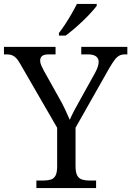

<svg xmlns="http://www.w3.org/2000/svg" viewBox="-26 -951 664 971"><path d="M158 0V-38H193Q214 -38 230 -42.5Q246 -47 254.5 -62.5Q263 -78 263 -109V-305L78 -625Q67 -645 57.5 -655.5Q48 -666 36.5 -671Q25 -676 6 -676H-6V-714H255V-676H222Q195 -676 186 -667Q177 -658 177 -645Q177 -633 183 -619.5Q189 -606 196 -593L271 -459Q289 -428 302.5 -399Q316 -370 327 -345Q335 -365 350.5 -394Q366 -423 384 -455L454 -581Q464 -599 468.5 -613.5Q473 -628 473 -638Q473 -656 459.5 -666Q446 -676 418 -676H385V-714H618V-676H606Q590 -676 578 -670Q566 -664 554.5 -649Q543 -634 527 -607L356 -305V-112Q356 -79 364.5 -63.5Q373 -48 389 -43Q405 -38 426 -38H460V0ZM272 -784Q287 -803 304 -829Q321 -855 336.5 -882Q352 -909 363 -931H463V-921Q453 -908 435 -888Q417 -868 394 -846Q371 -824 348 -804.5Q325 -785 306 -771H272Z"/></svg>

Font: Noto Serif Hentaigana EL
Style: Regular
Weight: 400
Designer: Kazuhiro Yamada
Foundry: nipponia
Version: Version 1.000